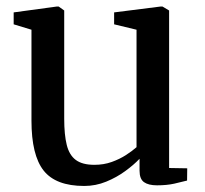

<svg xmlns="http://www.w3.org/2000/svg" viewBox="-20 -574 644 604"><path d="M474 9Q447 9 433 -1Q419 -11 419 -37V-74.5Q401 -55.5 374 -35.8Q347 -16 314 -2.5Q281 11 245 11Q155.5 11 117.2 -37.5Q79 -86 79 -194.5V-480.5L23 -497.5V-535L159 -553.5H164.5L182 -541V-200.5Q182 -150 190 -118Q198 -86 218.5 -70.8Q239 -55.5 277 -55.5Q306.5 -55.5 331.5 -64.5Q356.5 -73.5 376.2 -86.2Q396 -99 409.5 -111V-480.5L339 -497.5V-535L485.5 -553.5H491L512 -541V-45.5L569 -44.5L568.5 -6Q551.5 -1.5 528 3.8Q504.5 9 474 9Z"/></svg>

Font: Merriweather 48pt
Style: Regular
Weight: 400
Version: Version 2.100